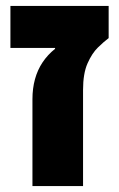

<svg xmlns="http://www.w3.org/2000/svg" viewBox="-20 -625 400 645"><path d="M89 0V-292Q89 -328 97.5 -359Q106 -390 123 -415.5Q140 -441 165 -461V-464H15V-605H345V-497Q329 -485 309 -465.5Q289 -446 274 -412Q259 -378 259 -323V0Z"/></svg>

Font: Noto Sans Hebrew ExtraBold
Style: Regular
Weight: 800
Designer: Monotype Design Team
Foundry: Monotype Imaging Inc.
Version: Version 2.003